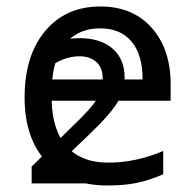

<svg xmlns="http://www.w3.org/2000/svg" viewBox="-20 -565 601 595"><path d="M312 9.8Q193.4 9.8 124.8 -62.5Q56.2 -134.8 56.2 -263.2Q56.2 -392.6 119.9 -468.8Q183.6 -544.9 291 -544.9Q391.6 -544.9 450.2 -478.8Q508.8 -412.6 508.8 -304.2V-252.9H140.1Q142.6 -158.7 187.7 -109.9Q232.9 -61 314.9 -61Q401.4 -61 485.8 -97.2V-24.9Q442.9 -6.3 404.5 1.7Q366.2 9.8 312 9.8ZM290 -477.1Q225.6 -477.1 187.3 -435.1Q148.9 -393.1 142.1 -318.8H421.9Q421.9 -395.5 387.7 -436.3Q353.5 -477.1 290 -477.1ZM381.3 3.4H78.1V-48.8L195.8 -165Q240.7 -208 261.2 -232.2Q281.7 -256.3 290 -275.6Q298.3 -294.9 298.3 -321.8Q298.3 -355.5 278.3 -373Q258.3 -390.6 226.6 -390.6Q201.2 -390.6 176.5 -381.3Q151.9 -372.1 116.7 -346.2L84 -390.6Q149.4 -446.8 225.6 -446.8Q292 -446.8 329.1 -414.1Q366.2 -381.3 366.2 -324.7Q366.2 -284.7 343.5 -246.8Q320.8 -209 247.1 -139.2L160.2 -56.2H381.3Z"/></svg>

Font: Open Sans ACDW
Style: acdw
Weight: 400
Foundry: Ascender Corporation
Version: Version 1.10